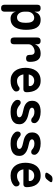

<svg xmlns="http://www.w3.org/2000/svg" viewBox="1292 -2118 1015 3640"><g transform="rotate(90 1800.0 -297.5)"><path d="M134 -560Q167 -560 184 -544Q201 -528 201 -495V-444Q209 -468 221.5 -489.5Q234 -511 252 -526.5Q270 -542 295 -551Q320 -560 354 -560Q411 -560 448.5 -538Q486 -516 507 -478.5Q528 -441 536.5 -390Q545 -339 545 -281Q545 -231 535.5 -179Q526 -127 502.5 -85Q479 -43 437.5 -16.5Q396 10 331 10Q281 10 245 -17.5Q209 -45 201 -92V124Q201 157 185 173.5Q169 190 135 190Q101 190 85 173.5Q69 157 69 124V-495Q69 -528 84.5 -544Q100 -560 134 -560ZM317 -438Q294 -438 272.5 -428.5Q251 -419 235.5 -402Q220 -385 210.5 -361.5Q201 -338 201 -310V-249Q201 -223 208.5 -198.5Q216 -174 230 -154.5Q244 -135 264 -123.5Q284 -112 308 -112Q342 -112 362.5 -127Q383 -142 394 -166.5Q405 -191 408.5 -221Q412 -251 412 -280Q412 -309 408.5 -337.5Q405 -366 394.5 -388.5Q384 -411 365 -424.5Q346 -438 317 -438Z M755 10Q721 10 705.5 -6.5Q690 -23 690 -56V-495Q690 -528 706 -544Q722 -560 755 -560Q788 -560 803.5 -544Q819 -528 819 -495V-452Q838 -503 883 -531.5Q928 -560 997 -560Q1040 -560 1069.5 -545.5Q1099 -531 1117.5 -504.5Q1136 -478 1144 -441Q1152 -404 1152 -361V-350Q1152 -316 1136 -300Q1120 -284 1086 -284Q1053 -284 1036.5 -300Q1020 -316 1020 -350V-355Q1020 -373 1018 -389.5Q1016 -406 1009.5 -418Q1003 -430 990 -438Q977 -446 956 -446Q934 -446 910 -438Q886 -430 865.5 -415.5Q845 -401 832 -380Q819 -359 819 -335V-56Q819 -23 804 -6.5Q789 10 755 10Z M1660 -161Q1685 -161 1699.5 -141.5Q1714 -122 1714 -97Q1714 -83 1708 -71Q1702 -59 1685 -44Q1670 -31 1652 -21Q1634 -11 1612 -4Q1590 3 1564.5 6.5Q1539 10 1509 10Q1448 10 1402.5 -11.5Q1357 -33 1326.5 -70.5Q1296 -108 1280.5 -159.5Q1265 -211 1265 -271Q1265 -326 1278 -378.5Q1291 -431 1320 -471.5Q1349 -512 1395.5 -536Q1442 -560 1509 -560Q1570 -560 1611.5 -538Q1653 -516 1679 -479Q1705 -442 1716.5 -393.5Q1728 -345 1728 -293Q1728 -264 1713.5 -248.5Q1699 -233 1671 -233H1390Q1396 -200 1408 -177Q1420 -154 1436.5 -139.5Q1453 -125 1473 -118.5Q1493 -112 1515 -112Q1551 -112 1580.5 -123.5Q1610 -135 1623 -146Q1633 -154 1641.5 -157.5Q1650 -161 1660 -161ZM1391 -334H1599Q1605 -334 1608.5 -338Q1612 -342 1612 -354Q1612 -370 1605.5 -385Q1599 -400 1585.5 -412Q1572 -424 1553 -431Q1534 -438 1509 -438Q1484 -438 1464.5 -430.5Q1445 -423 1430 -409.5Q1415 -396 1405.5 -377Q1396 -358 1391 -334Z M2100 10Q2067 10 2038.5 6.5Q2010 3 1985.5 -6Q1961 -15 1939 -29Q1917 -43 1898 -64Q1885 -77 1879 -91.5Q1873 -106 1873 -125Q1873 -152 1887 -167Q1901 -182 1923 -182Q1933 -182 1943.5 -179Q1954 -176 1965 -167Q1995 -141 2027.5 -124.5Q2060 -108 2100 -108Q2118 -108 2136 -109.5Q2154 -111 2169 -116Q2184 -121 2193.5 -131Q2203 -141 2203 -157Q2203 -172 2193.5 -183Q2184 -194 2169 -202Q2154 -210 2136 -215Q2118 -220 2100 -224Q2062 -232 2025 -242Q1988 -252 1958 -271Q1928 -290 1909 -320.5Q1890 -351 1890 -400Q1890 -442 1905 -472Q1920 -502 1947.5 -522Q1975 -542 2013.5 -551Q2052 -560 2100 -560Q2162 -560 2215 -541.5Q2268 -523 2296 -488Q2304 -479 2309 -467.5Q2314 -456 2314 -439Q2314 -412 2299.5 -396.5Q2285 -381 2261 -381Q2249 -381 2236 -385.5Q2223 -390 2213 -400Q2197 -416 2169.5 -429Q2142 -442 2100 -442Q2082 -442 2068 -439Q2054 -436 2043.5 -430.5Q2033 -425 2027.5 -416.5Q2022 -408 2022 -396Q2022 -382 2029 -372.5Q2036 -363 2047.5 -356.5Q2059 -350 2073 -346Q2087 -342 2100 -339Q2138 -331 2179.5 -319.5Q2221 -308 2255.5 -288Q2290 -268 2312.5 -236Q2335 -204 2335 -155Q2335 -106 2315 -74Q2295 -42 2262.5 -23.5Q2230 -5 2188 2.5Q2146 10 2100 10Z M2700 10Q2667 10 2638.5 6.5Q2610 3 2585.5 -6Q2561 -15 2539 -29Q2517 -43 2498 -64Q2485 -77 2479 -91.5Q2473 -106 2473 -125Q2473 -152 2487 -167Q2501 -182 2523 -182Q2533 -182 2543.5 -179Q2554 -176 2565 -167Q2595 -141 2627.5 -124.5Q2660 -108 2700 -108Q2718 -108 2736 -109.5Q2754 -111 2769 -116Q2784 -121 2793.5 -131Q2803 -141 2803 -157Q2803 -172 2793.5 -183Q2784 -194 2769 -202Q2754 -210 2736 -215Q2718 -220 2700 -224Q2662 -232 2625 -242Q2588 -252 2558 -271Q2528 -290 2509 -320.5Q2490 -351 2490 -400Q2490 -442 2505 -472Q2520 -502 2547.5 -522Q2575 -542 2613.5 -551Q2652 -560 2700 -560Q2762 -560 2815 -541.5Q2868 -523 2896 -488Q2904 -479 2909 -467.5Q2914 -456 2914 -439Q2914 -412 2899.5 -396.5Q2885 -381 2861 -381Q2849 -381 2836 -385.5Q2823 -390 2813 -400Q2797 -416 2769.5 -429Q2742 -442 2700 -442Q2682 -442 2668 -439Q2654 -436 2643.5 -430.5Q2633 -425 2627.5 -416.5Q2622 -408 2622 -396Q2622 -382 2629 -372.5Q2636 -363 2647.5 -356.5Q2659 -350 2673 -346Q2687 -342 2700 -339Q2738 -331 2779.5 -319.5Q2821 -308 2855.5 -288Q2890 -268 2912.5 -236Q2935 -204 2935 -155Q2935 -106 2915 -74Q2895 -42 2862.5 -23.5Q2830 -5 2788 2.5Q2746 10 2700 10Z M3460 -161Q3485 -161 3499.5 -141.5Q3514 -122 3514 -97Q3514 -83 3508 -71Q3502 -59 3485 -44Q3470 -31 3452 -21Q3434 -11 3412 -4Q3390 3 3364.5 6.5Q3339 10 3309 10Q3248 10 3202.5 -11.5Q3157 -33 3126.5 -70.5Q3096 -108 3080.5 -159.5Q3065 -211 3065 -271Q3065 -326 3078 -378.5Q3091 -431 3120 -471.5Q3149 -512 3195.5 -536Q3242 -560 3309 -560Q3370 -560 3411.5 -538Q3453 -516 3479 -479Q3505 -442 3516.5 -393.5Q3528 -345 3528 -293Q3528 -264 3513.5 -248.5Q3499 -233 3471 -233H3190Q3196 -200 3208 -177Q3220 -154 3236.5 -139.5Q3253 -125 3273 -118.5Q3293 -112 3315 -112Q3351 -112 3380.5 -123.5Q3410 -135 3423 -146Q3433 -154 3441.5 -157.5Q3450 -161 3460 -161ZM3191 -334H3399Q3405 -334 3408.5 -338Q3412 -342 3412 -354Q3412 -370 3405.5 -385Q3399 -400 3385.5 -412Q3372 -424 3353 -431Q3334 -438 3309 -438Q3284 -438 3264.5 -430.5Q3245 -423 3230 -409.5Q3215 -396 3205.5 -377Q3196 -358 3191 -334ZM3309 -645Q3264 -645 3255.5 -662.5Q3247 -680 3274 -715L3299 -749Q3315 -771 3334 -778Q3353 -785 3379 -785Q3424 -785 3432 -767.5Q3440 -750 3411 -716L3381 -679Q3367 -661 3349 -653Q3331 -645 3309 -645Z"/></g></svg>

Font: Maple Mono NL
Style: Bold
Weight: 700
Monospace: yes
Designer: subframe7536
Version: Version 7.000